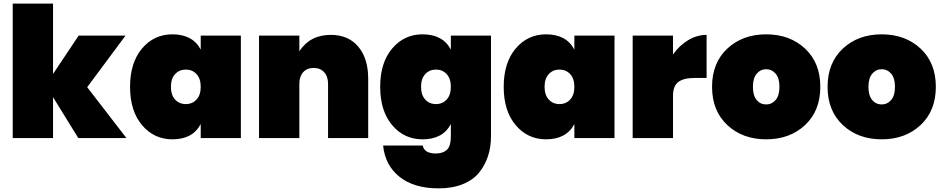

<svg xmlns="http://www.w3.org/2000/svg" viewBox="-20 -760 5192 1057"><path d="M50 0V-740H272V-353L413 -564H671L460 -280L676 0H411L272 -225V0Z M929 -571Q1041 -571 1085 -487V-564H1306V0H1085V-77Q1041 7 929 7Q828 7 762 -71Q696 -149 696 -282Q696 -415 762 -493Q828 -571 929 -571ZM1062 -212Q1085 -237 1085 -282Q1085 -327 1062 -352Q1039 -377 1003 -377Q967 -377 944 -352Q921 -327 921 -282Q921 -237 944 -212Q967 -187 1003 -187Q1039 -187 1062 -212Z M1786 0V-299Q1786 -339 1764.5 -362.5Q1743 -386 1707 -386Q1670 -386 1649 -362.5Q1628 -339 1628 -299V0H1406V-564H1628V-478Q1687 -568 1801 -568Q1898 -568 1952.5 -503Q2007 -438 2007 -327V0Z M2306 -571Q2418 -571 2462 -487V-564H2683V-10Q2683 48 2667 98Q2651 148 2618.5 189Q2586 230 2528.5 253.5Q2471 277 2395 277Q2259 277 2179.5 213.5Q2100 150 2089 41H2307Q2316 85 2379 85Q2418 85 2440 65Q2462 45 2462 -10V-77Q2418 7 2306 7Q2205 7 2139 -71Q2073 -149 2073 -282Q2073 -415 2139 -493Q2205 -571 2306 -571ZM2439 -212Q2462 -237 2462 -282Q2462 -327 2439 -352Q2416 -377 2380 -377Q2344 -377 2321 -352Q2298 -327 2298 -282Q2298 -237 2321 -212Q2344 -187 2380 -187Q2416 -187 2439 -212Z M2986 -571Q3098 -571 3142 -487V-564H3363V0H3142V-77Q3098 7 2986 7Q2885 7 2819 -71Q2753 -149 2753 -282Q2753 -415 2819 -493Q2885 -571 2986 -571ZM3119 -212Q3142 -237 3142 -282Q3142 -327 3119 -352Q3096 -377 3060 -377Q3024 -377 3001 -352Q2978 -327 2978 -282Q2978 -237 3001 -212Q3024 -187 3060 -187Q3096 -187 3119 -212Z M3685 -231V0H3463V-564H3685V-460Q3719 -509 3768 -538.5Q3817 -568 3870 -568V-331H3807Q3744 -331 3714.5 -309Q3685 -287 3685 -231Z M4412 -492.5Q4496 -414 4496 -282Q4496 -150 4412 -71.5Q4328 7 4198 7Q4068 7 3984 -71.5Q3900 -150 3900 -282Q3900 -414 3984 -492.5Q4068 -571 4198 -571Q4328 -571 4412 -492.5ZM4198 -185Q4229 -185 4250 -209.5Q4271 -234 4271 -282Q4271 -330 4250 -354.5Q4229 -379 4198 -379Q4167 -379 4146 -354.5Q4125 -330 4125 -282Q4125 -234 4145.5 -209.5Q4166 -185 4198 -185Z M5048 -492.5Q5132 -414 5132 -282Q5132 -150 5048 -71.5Q4964 7 4834 7Q4704 7 4620 -71.5Q4536 -150 4536 -282Q4536 -414 4620 -492.5Q4704 -571 4834 -571Q4964 -571 5048 -492.5ZM4834 -185Q4865 -185 4886 -209.5Q4907 -234 4907 -282Q4907 -330 4886 -354.5Q4865 -379 4834 -379Q4803 -379 4782 -354.5Q4761 -330 4761 -282Q4761 -234 4781.5 -209.5Q4802 -185 4834 -185Z"/></svg>

Font: Poppins Black
Style: Regular
Weight: 900
Designer: Ninad Kale (Devanagari), Jonny Pinhorn (Latin)
Foundry: Indian Type Foundry
Version: Version 3.200;PS 1.000;hotconv 16.6.54;makeotf.lib2.5.65590